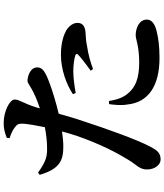

<svg xmlns="http://www.w3.org/2000/svg" viewBox="55 -904 890 1040"><g transform="rotate(-90 500.0 -384.0)"><path d="M516 -419C561 -427 603 -432 634 -432C663 -432 699 -428 720 -421C728 -418 730 -413 725 -407C715 -396 666 -358 637 -338L646 -325C681 -338 724 -351 768 -357C794 -363 816 -364 834 -365C877 -366 896 -381 896 -409C896 -430 884 -452 854 -471C832 -483 790 -499 724 -499C643 -499 562 -469 510 -434ZM473 -239C477 -214 484 -178 504 -149C543 -92 601 -75 682 -75C770 -75 808 -94 828 -94C867 -94 914 -76 914 -33C914 -7 889 11 849 20C817 28 773 35 706 35C553 35 465 -27 454 -139C448 -171 452 -210 456 -238ZM85 -623 73 -614C105 -505 151 -486 227 -486C250 -486 280 -489 308 -493C300 -464 292 -436 284 -413C240 -286 192 -195 155 -135C127 -88 102 -74 102 -33C102 8 126 41 156 41C193 41 207 20 225 -14C264 -86 327 -265 364 -379C379 -422 392 -469 404 -511C467 -526 531 -546 560 -557C633 -583 655 -599 655 -627C655 -666 606 -680 581 -680C572 -680 557 -668 537 -657C510 -642 476 -627 433 -613L437 -628C460 -704 481 -723 481 -750C480 -777 416 -809 355 -809C326 -810 300 -803 273 -792L272 -777C296 -769 316 -760 331 -748C348 -735 351 -727 350 -702C348 -677 341 -634 331 -586C294 -579 250 -573 208 -574C166 -574 137 -586 85 -623Z"/></g></svg>

Font: Noto Serif CJK KR
Style: Bold
Weight: 700
Designer: Ryoko NISHIZUKA 西塚涼子 (kana & ideographs); Frank Grießhammer (Latin, Greek & Cyrillic); Wenlong ZHANG 张文龙 (bopomofo); San
Foundry: Adobe
Version: Version 2.001;hotconv 1.1.0;makeotfexe 2.6.0